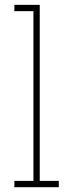

<svg xmlns="http://www.w3.org/2000/svg" viewBox="-20 -782 324 802"><path d="M225.6 -26.4V0H40V-26.4H119.6V-735.4H40V-761.7H146V-26.4Z"/></svg>

Font: Battambang Thin
Style: Regular
Weight: 100
Designer: Danh Hong
Version: Version 8.002; ttfautohint (v1.8.3)